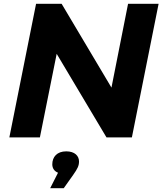

<svg xmlns="http://www.w3.org/2000/svg" viewBox="-20 -720 851 1006"><path d="M651 -700 564 -261 303 -700H169L29 0H189L277 -438L538 0H671L811 -700ZM327 73C279 73 254 102 254 141C254 161 264 177 284 185L243 266H314L363 197C387 163 394 148 394 126C394 97 372 73 327 73Z"/></svg>

Font: AWKNG-Font
Style: Bold Italic
Weight: 700
Italic angle: -11.3°
Designer: Awakening Church
Foundry: Awakening Church
Version: Version 1.700;PS 001.700;hotconv 1.0.88;makeotf.lib2.5.64775